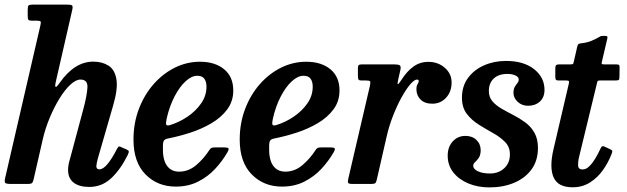

<svg xmlns="http://www.w3.org/2000/svg" viewBox="-22 -800 2726 835"><path d="M533.5 -126Q502 -62.5 461.5 -24.8Q421 13 366 13Q322.5 13 298.2 -5.8Q274 -24.5 274 -61.5Q274 -69.5 275.8 -81.2Q277.5 -93 280.5 -102L340 -324Q356 -383 358.2 -418.5Q360.5 -454 328 -454Q308 -454 284 -431.8Q260 -409.5 236.8 -371.8Q213.5 -334 194 -287.2Q174.5 -240.5 163.5 -192L125 -23.5Q122 -9.5 118.2 -4.8Q114.5 0 97 0H27Q4.5 0 0.5 -4.8Q-3.5 -9.5 0.5 -26.5L154 -691Q157 -704 154 -707Q151 -710 138.5 -710H117Q104.5 -710 101.5 -714Q98.5 -718 98.5 -731.5V-757.5Q98.5 -772.5 102.2 -776.2Q106 -780 120.5 -780H268.5Q288 -780 291.8 -776Q295.5 -772 292 -756L221 -446Q211 -401.5 237 -439Q302 -532 383.5 -532Q422 -532 449.5 -514.8Q477 -497.5 484.2 -456Q491.5 -414.5 470 -341L403 -109Q401 -102.5 399 -91.8Q397 -81 397 -77.5Q397 -63.5 410 -63.5Q426.5 -63.5 445.8 -86.8Q465 -110 484 -147.5Q489.5 -158 492.8 -161.5Q496 -165 506.5 -159.5L528.5 -150Q538 -145.5 538.2 -141.2Q538.5 -137 533.5 -126Z M558.5 -193Q558.5 -264.5 582 -326.2Q605.5 -388 646 -434Q686.5 -480 738.5 -505.8Q790.5 -531.5 848 -531.5Q913 -531.5 952.8 -498.8Q992.5 -466 992.5 -406.5Q992.5 -359.5 966.2 -324.2Q940 -289 897.5 -264Q855 -239 805.5 -223Q756 -207 710 -198Q696 -195.5 691.2 -189Q686.5 -182.5 686.5 -163.5Q684.5 -108 703 -80.8Q721.5 -53.5 757 -53.5Q797.5 -53.5 830.8 -81.5Q864 -109.5 888.5 -147.5Q893 -154.5 897.8 -156.8Q902.5 -159 915 -159H951.5Q968 -159 971.2 -155.2Q974.5 -151.5 967.5 -138.5Q945.5 -100 913.8 -65.8Q882 -31.5 839.2 -10Q796.5 11.5 742.5 11.5Q663 11.5 610.8 -41.5Q558.5 -94.5 558.5 -193ZM717.5 -256Q758 -268.5 794 -293Q830 -317.5 853 -350.8Q876 -384 876 -423Q876 -444.5 866.8 -457.5Q857.5 -470.5 836 -470.5Q811 -470.5 784.8 -446.2Q758.5 -422 736.8 -380Q715 -338 703 -285Q699 -267.5 700.5 -259.5Q702 -251.5 717.5 -256Z M1020.5 -193Q1020.5 -264.5 1044 -326.2Q1067.5 -388 1108 -434Q1148.5 -480 1200.5 -505.8Q1252.5 -531.5 1310 -531.5Q1375 -531.5 1414.8 -498.8Q1454.5 -466 1454.5 -406.5Q1454.5 -359.5 1428.2 -324.2Q1402 -289 1359.5 -264Q1317 -239 1267.5 -223Q1218 -207 1172 -198Q1158 -195.5 1153.2 -189Q1148.5 -182.5 1148.5 -163.5Q1146.5 -108 1165 -80.8Q1183.5 -53.5 1219 -53.5Q1259.5 -53.5 1292.8 -81.5Q1326 -109.5 1350.5 -147.5Q1355 -154.5 1359.8 -156.8Q1364.5 -159 1377 -159H1413.5Q1430 -159 1433.2 -155.2Q1436.5 -151.5 1429.5 -138.5Q1407.5 -100 1375.8 -65.8Q1344 -31.5 1301.2 -10Q1258.5 11.5 1204.5 11.5Q1125 11.5 1072.8 -41.5Q1020.5 -94.5 1020.5 -193ZM1179.5 -256Q1220 -268.5 1256 -293Q1292 -317.5 1315 -350.8Q1338 -384 1338 -423Q1338 -444.5 1328.8 -457.5Q1319.5 -470.5 1298 -470.5Q1273 -470.5 1246.8 -446.2Q1220.5 -422 1198.8 -380Q1177 -338 1165 -285Q1161 -267.5 1162.5 -259.5Q1164 -251.5 1179.5 -256Z M1552.5 -520H1691.5Q1710 -520 1716.2 -516Q1722.5 -512 1719.5 -497L1710 -455Q1705.5 -435 1708.2 -434Q1711 -433 1723 -451.5Q1747.5 -490 1776 -510.5Q1804.5 -531 1841 -531Q1883 -531 1912.5 -505.2Q1942 -479.5 1942 -441.5Q1942 -401 1918 -375Q1894 -349 1858 -349Q1825 -349 1807 -367Q1789 -385 1789 -412Q1789 -426 1794 -433.8Q1799 -441.5 1799 -447.5Q1799 -454 1791.5 -454Q1780 -454 1762 -433Q1744 -412 1724.2 -376.2Q1704.5 -340.5 1687 -295.8Q1669.5 -251 1659 -204L1617.5 -22.5Q1614.5 -8.5 1611 -4.2Q1607.5 0 1590 0H1512Q1494.5 0 1492 -4.8Q1489.5 -9.5 1492.5 -22L1586.5 -426Q1590 -442 1587.8 -446Q1585.5 -450 1569.5 -450H1550.5Q1539 -450 1536.8 -454.5Q1534.5 -459 1534.5 -472.5V-503.5Q1534.5 -513.5 1538.2 -516.8Q1542 -520 1552.5 -520Z M2195.5 -127.5Q2196 -160.5 2174.8 -182.2Q2153.5 -204 2122.5 -221.2Q2091.5 -238.5 2060.2 -258Q2029 -277.5 2008 -305Q1987 -332.5 1987 -375Q1987 -425.5 2013.5 -461.2Q2040 -497 2083.5 -516Q2127 -535 2178.5 -535Q2255.5 -535 2300.8 -499.2Q2346 -463.5 2346 -409Q2346 -376.5 2325.8 -358.2Q2305.5 -340 2274.5 -340Q2248 -340 2229.5 -357Q2211 -374 2211 -397Q2211.5 -413.5 2217 -422.8Q2222.5 -432 2228.2 -438.8Q2234 -445.5 2234 -454Q2234 -465 2219.8 -471.8Q2205.5 -478.5 2184.5 -478.5Q2146.5 -478.5 2125.2 -458.5Q2104 -438.5 2104 -404.5Q2104 -377.5 2119.5 -359.5Q2135 -341.5 2159.2 -327.5Q2183.5 -313.5 2210.8 -299.5Q2238 -285.5 2262.5 -267.5Q2287 -249.5 2302.2 -222.8Q2317.5 -196 2317.5 -156.5Q2317.5 -101.5 2289.5 -63.2Q2261.5 -25 2213.8 -5Q2166 15 2107 15Q2056 15 2014.8 -2.2Q1973.5 -19.5 1949.2 -50.5Q1925 -81.5 1925 -123Q1925 -161 1947 -185Q1969 -209 2002 -209Q2032 -209 2050.2 -191.2Q2068.5 -173.5 2068.5 -146Q2068 -125 2060 -113.5Q2052 -102 2044 -94.8Q2036 -87.5 2036 -79Q2036 -65 2056.2 -55.2Q2076.5 -45.5 2109 -45.5Q2146.5 -45.5 2171 -68.5Q2195.5 -91.5 2195.5 -127.5Z M2410.5 -520H2459Q2469.5 -520 2470.8 -522.8Q2472 -525.5 2474 -534L2488.5 -597.5Q2491 -607 2494 -608.8Q2497 -610.5 2507 -612Q2531 -614.5 2549.2 -622Q2567.5 -629.5 2577.5 -635.5Q2587 -641.5 2590.5 -642.8Q2594 -644 2605.5 -644Q2615.5 -644 2618.2 -642Q2621 -640 2619 -631.5L2596 -533.5Q2594 -525 2594.8 -522.5Q2595.5 -520 2605.5 -520H2657Q2667 -520 2670 -517.5Q2673 -515 2672.5 -503.5L2672 -468Q2672 -455.5 2669.2 -452.8Q2666.5 -450 2654.5 -450H2587.5Q2579 -450 2577.2 -447.5Q2575.5 -445 2574 -437.5L2497 -120Q2491.5 -98 2492.2 -80.5Q2493 -63 2511.5 -63Q2527 -63 2541.2 -77.2Q2555.5 -91.5 2567.2 -111.2Q2579 -131 2587 -148.5Q2590.5 -156.5 2594.2 -161.5Q2598 -166.5 2608 -162L2631.5 -151Q2640 -147 2640.8 -143.5Q2641.5 -140 2637 -128.5Q2623.5 -93.5 2600.5 -60.8Q2577.5 -28 2544.5 -6.8Q2511.5 14.5 2468 14.5Q2405 14.5 2385.8 -28.2Q2366.5 -71 2385 -150.5L2451.5 -435Q2453.5 -443.5 2452.2 -446.8Q2451 -450 2440 -450H2407Q2398.5 -450 2395.8 -453.2Q2393 -456.5 2393 -466.5V-503Q2393 -513.5 2396.8 -516.8Q2400.5 -520 2410.5 -520Z"/></svg>

Font: Besley* Narrow Semi
Style: Italic
Weight: 600
Width: 4
Italic angle: -13°
Designer: Owen Earl
Foundry: indestructible type*
Version: Version 3.000; ttfautohint (v1.8.3)